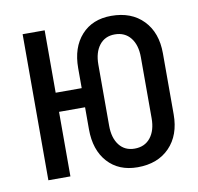

<svg xmlns="http://www.w3.org/2000/svg" viewBox="-68 -631 736 712"><g transform="rotate(-10 300.0 -275.0)"><path d="M395 10Q324 10 282.5 -36Q241 -82 241 -160V-243H143V0H60V-550H143V-315H241V-390Q241 -468 282.5 -514Q324 -560 395 -560Q471 -560 515.5 -514Q560 -468 560 -390V-160Q560 -82 515.5 -36Q471 10 395 10ZM396 -60Q434 -60 455.5 -87Q477 -114 477 -160V-390Q477 -436 455.5 -463Q434 -490 396 -490Q359 -490 338 -463Q317 -436 317 -390V-160Q317 -114 338 -87Q359 -60 396 -60Z"/></g></svg>

Font: JetBrainsMono NFM
Style: Regular
Weight: 400
Monospace: yes
Designer: Philipp Nurullin, Konstantin Bulenkov
Foundry: JetBrains
Version: Version 2.304; ttfautohint (v1.8.4.7-5d5b);Nerd Fonts 3.3.0